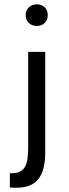

<svg xmlns="http://www.w3.org/2000/svg" viewBox="-20 -686 318 885"><path d="M109.9 -446.8H188.5V16.1Q188.5 98.6 157.2 138.9Q126 179.2 57.1 179.2Q50.3 179.2 42.2 179.2Q34.2 179.2 25.4 177.7V112.8Q53.2 113.3 69.8 106Q86.4 98.6 95.2 82.8Q104 66.9 106.9 43.5Q109.9 20 109.9 -12.2ZM98.1 -615.7Q98.1 -637.2 112.3 -651.6Q126.5 -666 149.9 -666Q172.9 -666 186.5 -651.6Q200.2 -637.2 200.2 -615.7Q200.2 -595.2 186.5 -580.8Q172.9 -566.4 149.9 -566.4Q126.5 -566.4 112.3 -580.8Q98.1 -595.2 98.1 -615.7Z"/></svg>

Font: PT Astra Sans
Style: Regular
Weight: 400
Designer: A.Korolkova, I. Chaeva
Foundry: ParaType Ltd
Version: Version 1.001; ttfautohint (v1.6)